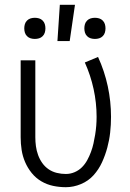

<svg xmlns="http://www.w3.org/2000/svg" viewBox="-20 -771 540 799"><path d="M254 8Q227 8 201 2.5Q175 -3 152 -16.5Q129 -30 112 -51Q95 -72 84.5 -96.5Q74 -121 70 -147Q66 -173 66 -200V-520H127V-200Q127 -181 129.5 -162.5Q132 -144 138.5 -126Q145 -108 156 -92.5Q167 -77 182.5 -66.5Q198 -56 216.5 -51.5Q235 -47 254 -47Q273 -47 290.5 -54.5Q308 -62 321 -75Q334 -88 343 -104.5Q352 -121 358.5 -138.5Q365 -156 369 -174Q373 -192 376 -210.5Q379 -229 380.5 -247.5Q382 -266 382 -285Q382 -343 369.5 -400.5Q357 -458 333 -511L388 -534Q415 -475 428.5 -412Q442 -349 442 -285Q442 -252 438.5 -220Q435 -188 426.5 -156.5Q418 -125 404.5 -95.5Q391 -66 369.5 -42Q348 -18 317 -5Q286 8 254 8ZM375 -609Q366 -609 357.5 -611.5Q349 -614 342.5 -620.5Q336 -627 333.5 -635.5Q331 -644 331 -653Q331 -662 333.5 -670.5Q336 -679 342.5 -685.5Q349 -692 357.5 -694.5Q366 -697 375 -697Q384 -697 392.5 -694.5Q401 -692 407.5 -685.5Q414 -679 416.5 -670.5Q419 -662 419 -653Q419 -644 416.5 -635.5Q414 -627 407.5 -620.5Q401 -614 392.5 -611.5Q384 -609 375 -609ZM125 -609Q116 -609 107.5 -611.5Q99 -614 92.5 -620.5Q86 -627 83.5 -635.5Q81 -644 81 -653Q81 -662 83.5 -670.5Q86 -679 92.5 -685.5Q99 -692 107.5 -694.5Q116 -697 125 -697Q134 -697 142.5 -694.5Q151 -692 157.5 -685.5Q164 -679 166.5 -670.5Q169 -662 169 -653Q169 -644 166.5 -635.5Q164 -627 157.5 -620.5Q151 -614 142.5 -611.5Q134 -609 125 -609ZM219 -600 229 -751H292L270 -600Z"/></svg>

Font: Iosevka Fixed Light
Style: Regular
Weight: 300
Monospace: yes
Designer: Belleve Invis
Foundry: Belleve Invis
Version: Version 32.3.0